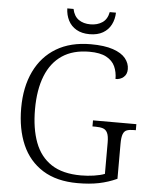

<svg xmlns="http://www.w3.org/2000/svg" viewBox="-60 -951 802 1010"><g transform="rotate(5 341.0 -445.5)"><path d="M388 10Q277 10 203.5 -36Q130 -82 94 -164.5Q58 -247 58 -358Q58 -469 97.5 -551.5Q137 -634 212 -679Q287 -724 394 -724Q466 -724 511.5 -708.5Q557 -693 578 -667Q599 -641 599 -610Q599 -583 581.5 -568Q564 -553 539 -553Q539 -590 525.5 -619.5Q512 -649 479.5 -666.5Q447 -684 390 -684Q304 -684 246.5 -645.5Q189 -607 160 -534Q131 -461 131 -358Q131 -256 158.5 -183Q186 -110 245.5 -71Q305 -32 402 -32Q436 -32 470 -37Q504 -42 527 -51V-217Q527 -251 519 -267.5Q511 -284 495.5 -289Q480 -294 457 -294H440V-326H669V-294H658Q636 -294 622 -289Q608 -284 601.5 -267Q595 -250 595 -215V-31Q549 -10 500 0Q451 10 388 10ZM382 -776Q341 -776 312.5 -792.5Q284 -809 269.5 -837.5Q255 -866 254 -901H287Q295 -863 320 -845.5Q345 -828 382 -828Q419 -828 445 -845.5Q471 -863 478 -901H511Q510 -866 495.5 -837.5Q481 -809 452.5 -792.5Q424 -776 382 -776Z"/></g></svg>

Font: Noto Serif Armenian Light
Style: Regular
Weight: 300
Version: Version 2.007